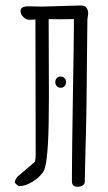

<svg xmlns="http://www.w3.org/2000/svg" viewBox="-20 -681 400 709"><path d="M136.7 -656.7 272.5 -660.6H280.3Q293.5 -660.6 299.6 -651.9Q305.7 -643.1 305.7 -630.9L302.7 -608.9L299.3 -287.1Q299.3 -288.6 297.4 -187L295.9 -138.7L293 -8.8Q293 -1.5 285.2 3.7Q277.3 8.8 267.1 8.8Q245.6 8.8 245.6 -11.2V-30.3Q245.6 -104 249 -314Q252.9 -542 252.9 -591.3V-610.4L202.6 -609.9L159.7 -610.4Q159.7 -518.1 160.2 -456.1L160.6 -323.7Q160.6 -210.9 157 -149.4Q153.3 -87.9 146 -61.5Q142.1 -45.9 126 -30Q109.9 -14.2 89.1 -3.9Q68.4 6.3 50.3 6.3Q48.3 6.3 41.5 0.5Q34.7 -5.4 34.7 -8.3Q34.7 -12.2 37.6 -18.1Q40.5 -23.9 44.9 -28.8L108.9 -83.5Q111.8 -93.8 111.8 -111.3L110.8 -609.4Q99.6 -607.9 88.4 -607.9Q76.7 -607.9 66.2 -618.2Q55.7 -628.4 55.7 -640.1Q55.7 -657.7 84.5 -657.7ZM223.6 -377.9Q223.6 -368.7 218.3 -362.8Q212.9 -356.9 204.1 -356.9Q195.3 -356.9 189.7 -362.8Q184.1 -368.7 184.1 -377.9Q184.1 -386.7 189.7 -392.6Q195.3 -398.4 204.1 -398.4Q212.9 -398.4 218.3 -392.6Q223.6 -386.7 223.6 -377.9Z"/></svg>

Font: Amatica SC
Style: Bold
Weight: 400
Designer: Vernon Adams, Ben Nathan
Foundry: newtypography
Version: Version 2.000